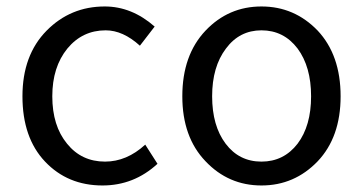

<svg xmlns="http://www.w3.org/2000/svg" viewBox="-20 -564 1129 597"><path d="M298.8 12.7Q190.4 12.7 120.1 -61.5Q49.8 -135.7 49.8 -264.6Q49.8 -392.6 125 -468.8Q199.2 -543.9 305.7 -543.9Q389.6 -543.9 460.9 -481.4L415 -421.9Q362.3 -469.7 308.6 -469.7Q236.3 -469.7 189.5 -413.1Q142.6 -355.5 142.6 -264.6Q142.6 -172.9 188.5 -117.2Q233.4 -61.5 306.6 -61.5Q374 -61.5 431.6 -114.3L469.7 -54.7Q396.5 12.7 298.8 12.7Z M793 12.7Q690.4 12.7 619.1 -62.5Q546.9 -137.7 546.9 -264.6Q546.9 -392.6 619.1 -468.8Q690.4 -543.9 793 -543.9Q895.5 -543.9 967.8 -468.8Q1039.1 -392.6 1039.1 -264.6Q1039.1 -137.7 967.8 -62.5Q895.5 12.7 793 12.7ZM793 -61.5Q862.3 -61.5 905.3 -117.2Q947.3 -172.9 947.3 -264.6Q947.3 -356.4 905.3 -413.1Q862.3 -469.7 793 -469.7Q724.6 -469.7 682.6 -413.1Q639.6 -356.4 639.6 -264.6Q639.6 -172.9 681.6 -117.2Q723.6 -61.5 793 -61.5Z"/></svg>

Font: Noto Traditional Nushu
Style: Regular
Weight: 400
Designer: LIU Zhao
Foundry: Z&Z Studio
Version: Version 1.001; ttfautohint (v1.8.3) -l 8 -r 50 -G 200 -x 14 